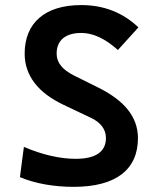

<svg xmlns="http://www.w3.org/2000/svg" viewBox="-20 -723 626 753"><path d="M269 9.8C433.6 9.8 521 -57.1 521 -181.2C521 -265.6 466.3 -329.1 366.7 -378.9L269.5 -427.2C226.1 -449.2 202.1 -476.1 202.1 -512.7C202.1 -565.4 237.3 -593.8 298.8 -593.8C345.7 -593.8 392.6 -571.3 442.4 -526.9L522.9 -615.7C460.9 -674.3 386.7 -703.1 298.3 -703.1C157.2 -703.1 76.7 -633.8 76.7 -512.7C76.7 -425.3 131.3 -358.4 228 -312.5L335.9 -261.2C374 -243.7 395.5 -216.3 395.5 -181.6C395.5 -127.9 355 -100.1 276.9 -100.1C215.3 -100.1 145 -116.2 73.7 -147L58.1 -28.3C116.7 -3.4 190.4 9.8 269 9.8Z"/></svg>

Font: Cascadia Code NF SemiBold
Style: Regular
Weight: 600
Monospace: yes
Designer: Aaron Bell
Foundry: Saja Typeworks
Version: Version 2404.023